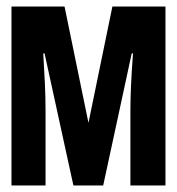

<svg xmlns="http://www.w3.org/2000/svg" viewBox="-20 -566 540 586"><path d="M119 0V-229Q119 -267 117 -311.5Q115 -356 112 -403H116L204 0H295L382 -403H386Q378 -299 378 -228V0H485V-546H323L250 -191L177 -546H15V0Z"/></svg>

Font: Noto Sans Mono UI Condensed
Style: Bold
Weight: 700
Width: 3
Designer: Monotype Design team
Foundry: Monotype Imaging Inc.
Version: 1.000